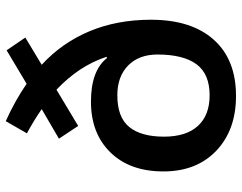

<svg xmlns="http://www.w3.org/2000/svg" viewBox="-104 -702 816 647"><g transform="rotate(-90 303.5 -378.0)"><path d="M561 -276.9Q561 -140.6 493.9 -65.4Q426.8 9.8 304.2 9.8Q189.5 9.8 119.6 -56.6Q49.8 -123 49.8 -234.9Q49.8 -347.7 113.8 -413.3Q177.7 -479 285.2 -479Q389.6 -479 432.1 -424.8L436 -426.8Q405.8 -519 325.2 -595.2L203.1 -522L160.2 -586.9L259.8 -645Q217.8 -673.8 178.2 -694.8L219.2 -766.1Q287.6 -735.4 345.2 -695.8L458 -763.2L501 -700.2L409.2 -645Q483.4 -576.7 522.2 -483.9Q561 -391.1 561 -276.9ZM443.8 -254.9Q443.8 -316.9 407 -353.5Q370.1 -390.1 306.2 -390.1Q232.4 -390.1 199.7 -350.1Q167 -310.1 167 -232.9Q167 -158.2 203.1 -118.7Q239.3 -79.1 306.2 -79.1Q378.4 -79.1 411.1 -123.5Q443.8 -168 443.8 -254.9Z"/></g></svg>

Font: Open Sans Semibold
Style: Regular
Weight: 600
Foundry: Ascender Corporation
Version: Version 1.10